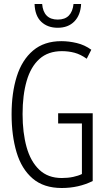

<svg xmlns="http://www.w3.org/2000/svg" viewBox="-20 -931 540 961"><path d="M289 10Q199 10 143.5 -37.5Q88 -85 63 -168.5Q38 -252 38 -359Q38 -466 64 -548.5Q90 -631 145.5 -678Q201 -725 287 -725Q325 -725 364.5 -715.5Q404 -706 437 -682L414 -637Q383 -659 353 -667Q323 -675 290 -675Q221 -675 177.5 -636Q134 -597 113.5 -526Q93 -455 93 -360Q93 -267 113 -195Q133 -123 176.5 -81.5Q220 -40 289 -40Q320 -40 346 -45.5Q372 -51 390 -60V-313H271V-364H444V-25Q374 10 289 10ZM269 -792Q218 -792 186.5 -822Q155 -852 153 -911H191Q194 -873 213.5 -853Q233 -833 269 -833Q305 -833 324.5 -853Q344 -873 348 -911H386Q383 -855 352 -823.5Q321 -792 269 -792Z"/></svg>

Font: Noto Sans Mono ExtraCondensed Light
Style: Regular
Weight: 300
Width: 2
Designer: Monotype Design Team
Foundry: Monotype Imaging Inc.
Version: Version 2.014; ttfautohint (v1.8.4.7-5d5b)